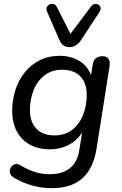

<svg xmlns="http://www.w3.org/2000/svg" viewBox="-20 -785 630 994"><path d="M250 189Q191 189 140 173.5Q89 158 49 133Q37 125 33 114Q29 103 31.5 92.5Q34 82 42 74Q50 66 61.5 64.5Q73 63 86 71Q121 92 157.5 104.5Q194 117 238 117Q302 117 341.5 86Q381 55 391 -11L409 -122L417 -121Q393 -69 345.5 -40.5Q298 -12 237 -12Q179 -12 135 -36Q91 -60 67 -105Q43 -150 43 -211Q43 -267 59.5 -318.5Q76 -370 108 -410Q140 -450 185.5 -473Q231 -496 289 -496Q349 -496 394.5 -467Q440 -438 457 -380L446 -363L460 -450Q463 -473 476.5 -483.5Q490 -494 511 -494Q533 -494 542 -480Q551 -466 547 -441L480 -16Q464 86 407 137.5Q350 189 250 189ZM262 -84Q317 -84 354 -113Q391 -142 410 -190Q429 -238 429 -294Q429 -355 396 -389.5Q363 -424 301 -424Q248 -424 210.5 -395Q173 -366 154 -318.5Q135 -271 135 -215Q135 -153 168.5 -118.5Q202 -84 262 -84ZM340 -541Q322 -541 309 -549.5Q296 -558 288 -577L224 -724Q218 -738 222.5 -748Q227 -758 237 -762.5Q247 -767 257.5 -764Q268 -761 274 -749L345 -610L451 -751Q459 -762 470 -764Q481 -766 489.5 -761Q498 -756 500.5 -746.5Q503 -737 495 -723L400 -578Q388 -560 372.5 -550.5Q357 -541 340 -541Z"/></svg>

Font: Nunito Medium
Style: Italic
Weight: 500
Designer: Vernon Adams
Foundry: Vernon Adams
Version: Version 3.601